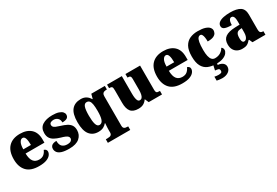

<svg xmlns="http://www.w3.org/2000/svg" viewBox="59 -1586 4123 2860"><g transform="rotate(-30 2120.5 -155.5)"><path d="M320 10Q178 10 109.5 -62.5Q41 -135 41 -266Q41 -407 111 -479Q181 -551 308 -551Q426 -551 493.5 -489.5Q561 -428 561 -309V-254H237Q239 -160 272.5 -117Q306 -74 370 -74Q421 -74 451.5 -100Q482 -126 498 -166Q517 -161 529.5 -148Q542 -135 542 -115Q542 -85 520 -56Q498 -27 449.5 -8.5Q401 10 320 10ZM370 -325Q370 -399 356.5 -438.5Q343 -478 313 -478Q281 -478 260 -439Q239 -400 239 -325Z M841 10Q757 10 709.5 -6Q662 -22 642.5 -49.5Q623 -77 623 -109Q623 -138 637 -155.5Q651 -173 675 -180.5Q699 -188 728 -188Q728 -119 760.5 -90Q793 -61 844 -61Q892 -61 911.5 -78Q931 -95 931 -117Q931 -136 918 -149.5Q905 -163 878.5 -174.5Q852 -186 811 -197Q750 -215 709.5 -237.5Q669 -260 649 -293.5Q629 -327 629 -378Q629 -467 693.5 -508.5Q758 -550 864 -550Q933 -550 974.5 -535.5Q1016 -521 1034.5 -499Q1053 -477 1053 -453Q1053 -417 1027 -399Q1001 -381 944 -381Q944 -430 916 -455.5Q888 -481 847 -481Q816 -481 796 -469Q776 -457 776 -432Q776 -414 786.5 -400.5Q797 -387 823 -375.5Q849 -364 895 -350Q949 -334 990 -313Q1031 -292 1053.5 -259.5Q1076 -227 1076 -174Q1076 -92 1017 -41Q958 10 841 10Z M1378 221V160H1404Q1426 160 1444 156.5Q1462 153 1473 141Q1484 129 1484 105V56Q1484 38 1485 18.5Q1486 -1 1487.5 -19.5Q1489 -38 1490 -53H1483Q1463 -27 1428.5 -8.5Q1394 10 1340 10Q1245 10 1192 -57.5Q1139 -125 1139 -270Q1139 -414 1193.5 -480Q1248 -546 1353 -546Q1405 -546 1442.5 -522.5Q1480 -499 1503 -458H1509L1530 -536H1763V-475H1759Q1738 -475 1719.5 -470.5Q1701 -466 1690 -451Q1679 -436 1679 -406V102Q1679 128 1690 140.5Q1701 153 1719 156.5Q1737 160 1759 160H1763V221ZM1405 -71Q1428 -71 1443 -84.5Q1458 -98 1467 -123Q1476 -148 1480 -184.5Q1484 -221 1484 -267Q1484 -336 1477 -379Q1470 -422 1453 -442.5Q1436 -463 1406 -463Q1367 -463 1351 -416.5Q1335 -370 1335 -269Q1335 -175 1351 -123Q1367 -71 1405 -71Z M2030 10Q1938 10 1899 -39.5Q1860 -89 1860 -189V-402Q1860 -431 1857 -446.5Q1854 -462 1842.5 -468.5Q1831 -475 1805 -475H1801V-536H2055V-234Q2055 -192 2060 -159.5Q2065 -127 2076.5 -108.5Q2088 -90 2109 -90Q2133 -90 2147.5 -107.5Q2162 -125 2168.5 -157.5Q2175 -190 2175 -235V-417Q2175 -444 2168.5 -456.5Q2162 -469 2150 -472Q2138 -475 2121 -475H2117V-536H2369V-121Q2369 -93 2375.5 -80Q2382 -67 2395 -64Q2408 -61 2425 -61H2437V0H2208L2180 -64H2175Q2153 -30 2118 -10Q2083 10 2030 10Z M2784 10Q2642 10 2573.5 -62.5Q2505 -135 2505 -266Q2505 -407 2575 -479Q2645 -551 2772 -551Q2890 -551 2957.5 -489.5Q3025 -428 3025 -309V-254H2701Q2703 -160 2736.5 -117Q2770 -74 2834 -74Q2885 -74 2915.5 -100Q2946 -126 2962 -166Q2981 -161 2993.5 -148Q3006 -135 3006 -115Q3006 -85 2984 -56Q2962 -27 2913.5 -8.5Q2865 10 2784 10ZM2834 -325Q2834 -399 2820.5 -438.5Q2807 -478 2777 -478Q2745 -478 2724 -439Q2703 -400 2703 -325Z M3366 10Q3287 10 3228 -15Q3169 -40 3136 -100.5Q3103 -161 3103 -267Q3103 -376 3138 -437.5Q3173 -499 3232 -525Q3291 -551 3364 -551Q3446 -551 3493 -535Q3540 -519 3560 -494.5Q3580 -470 3580 -444Q3580 -424 3569 -400Q3558 -376 3524 -359.5Q3490 -343 3421 -343Q3421 -380 3416.5 -411.5Q3412 -443 3401 -462.5Q3390 -482 3371 -482Q3349 -482 3333 -463Q3317 -444 3308 -397.5Q3299 -351 3299 -268Q3299 -203 3309 -159.5Q3319 -116 3340 -94Q3361 -72 3394 -72Q3450 -72 3490.5 -98Q3531 -124 3548 -161Q3564 -153 3570.5 -138.5Q3577 -124 3577 -110Q3577 -84 3555.5 -56Q3534 -28 3488 -9Q3442 10 3366 10ZM3339 240Q3323 240 3293 237Q3263 234 3245 229V161Q3263 165 3281.5 167Q3300 169 3313 169Q3342 169 3358 162Q3374 155 3374 130Q3374 101 3352.5 94.5Q3331 88 3299 86L3320 -9H3384L3374 34Q3407 36 3433 48Q3459 60 3474 79.5Q3489 99 3489 126Q3489 179 3446 209.5Q3403 240 3339 240Z M3814 10Q3771 10 3735 -8Q3699 -26 3677.5 -62.5Q3656 -99 3656 -155Q3656 -238 3711 -277Q3766 -316 3877 -320L3958 -323V-375Q3958 -412 3952.5 -435.5Q3947 -459 3935.5 -470.5Q3924 -482 3906 -482Q3890 -482 3878.5 -470Q3867 -458 3860.5 -434.5Q3854 -411 3854 -375Q3775 -375 3736.5 -391Q3698 -407 3698 -445Q3698 -483 3728.5 -506.5Q3759 -530 3810.5 -540.5Q3862 -551 3923 -551Q4038 -551 4095.5 -513.5Q4153 -476 4153 -383V-131Q4153 -104 4158.5 -89Q4164 -74 4177 -67.5Q4190 -61 4212 -61H4216V0H3993L3968 -56H3958Q3936 -30 3916.5 -15.5Q3897 -1 3873.5 4.5Q3850 10 3814 10ZM3893 -71Q3913 -71 3928 -86Q3943 -101 3951 -128Q3959 -155 3959 -191V-262L3928 -259Q3900 -257 3884 -244.5Q3868 -232 3861 -209Q3854 -186 3854 -152Q3854 -126 3858 -107.5Q3862 -89 3871 -80Q3880 -71 3893 -71Z"/></g></svg>

Font: Noto Serif Tibetan Black
Style: Regular
Weight: 900
Version: Version 2.103